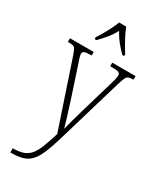

<svg xmlns="http://www.w3.org/2000/svg" viewBox="-248 -842 958 1156"><g transform="rotate(30 231.5 -263.5)"><path d="M40 210Q86 210 114.5 199Q143 188 162 163.5Q181 139 196 99.5Q211 60 229 2L76 -454Q67 -480 60.5 -492.5Q54 -505 42.5 -508Q31 -511 9 -511H7V-536H172V-511H163Q131 -511 121 -505.5Q111 -500 111 -487Q111 -478 116.5 -460.5Q122 -443 132 -414L195 -223Q212 -169 227 -121.5Q242 -74 249 -46Q256 -75 266.5 -112Q277 -149 290 -195L356 -419Q362 -440 366.5 -457.5Q371 -475 371 -486Q371 -499 362 -505Q353 -511 320 -511H301V-536H463V-511H459Q439 -511 428.5 -506.5Q418 -502 411 -486.5Q404 -471 394 -438L261 12Q240 83 221 127.5Q202 172 178.5 196.5Q155 221 122.5 230Q90 239 43 239H40ZM138 -619Q151 -638 166 -664Q181 -690 194.5 -717Q208 -744 216 -766H265Q278 -732 301 -690Q324 -648 343 -619V-606H330Q301 -636 280.5 -661.5Q260 -687 241 -722Q222 -687 201 -661.5Q180 -636 151 -606H138Z"/></g></svg>

Font: Noto Serif Lao Condensed ExtraLight
Style: Regular
Weight: 200
Width: 3
Designer: Monotype Design Team
Foundry: Monotype Imaging Inc.
Version: Version 2.003; ttfautohint (v1.8.4.7-5d5b)